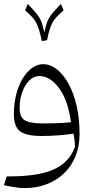

<svg xmlns="http://www.w3.org/2000/svg" viewBox="-20 -688 497 979"><path d="M219.7 -482.9Q226.6 -515.6 233.2 -537.4Q239.7 -559.1 248.5 -574.5Q257.3 -589.8 270.8 -603.8Q284.2 -617.7 304.2 -635.3L290.5 -668Q260.7 -637.2 245.1 -617.7Q229.5 -598.1 221.2 -577.4Q212.9 -556.6 206.1 -522Q199.2 -556.6 190.9 -577.4Q182.6 -598.1 167 -617.7Q151.4 -637.2 121.6 -668L107.9 -635.3Q127.9 -617.7 141.4 -603.8Q154.8 -589.8 163.6 -574Q172.4 -558.1 179.2 -535.4Q186 -512.7 193.4 -478.5ZM341.8 -64.9Q307.1 -61 269 -59.8Q231 -58.6 198.2 -58.6Q131.3 -58.6 105.7 -75.2Q80.1 -91.8 80.1 -136.7Q80.1 -182.1 93.8 -219.2Q107.4 -256.3 130.1 -278.3Q152.8 -300.3 180.2 -300.3Q235.4 -300.3 281 -238.8Q326.7 -177.2 341.8 -64.9ZM105.5 271Q166 271 217 251.7Q268.1 232.4 305.9 196.3Q343.8 160.2 364.7 109.4Q385.7 58.6 385.7 -4.9Q385.7 -83.5 370.6 -148.9Q355.5 -214.4 329.1 -261.7Q302.7 -309.1 269.5 -335Q236.3 -360.8 199.7 -360.8Q170.9 -360.8 144 -341.8Q117.2 -322.8 96.2 -288.6Q75.2 -254.4 63 -207.8Q50.8 -161.1 50.8 -105.5Q50.8 -41.5 83 -18.1Q115.2 5.4 190.4 5.4Q231 5.4 273.2 2.4Q315.4 -0.5 355 -6.3Q357.9 11.7 359.9 26.6Q361.8 41.5 362.3 60.1Q333.5 142.1 250.5 177.5Q167.5 212.9 14.2 211.4L0 256.3Q16.1 259.8 33.9 263.2Q51.8 266.6 70.3 268.8Q88.9 271 105.5 271Z"/></svg>

Font: Pinar-VF
Style: Regular
Weight: 300
Designer: Amin Abedi
Version: Version 3.0